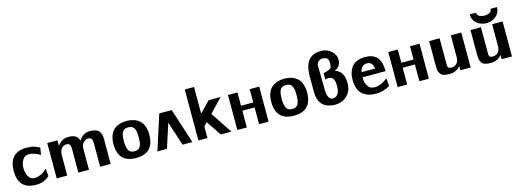

<svg xmlns="http://www.w3.org/2000/svg" viewBox="-3 -1601 6775 2500"><g transform="rotate(-15 3384.5 -351.0)"><path d="M32 -237Q32 -488 272 -488Q327 -488 362 -478.5Q397 -469 446 -443L429 -348Q350 -398 273 -398Q220 -398 192.5 -350.5Q165 -303 164 -254Q162 -184 189.5 -131.5Q217 -79 271 -79Q289 -79 306 -82Q323 -85 338.5 -91.5Q354 -98 365.5 -103Q377 -108 391.5 -118.5Q406 -129 411.5 -133Q417 -137 430 -148L443 -159L451 -57Q408 -20 366 -4.5Q324 11 268 11Q32 11 32 -237Z M548 0V-477H685V-400Q741 -483 832 -483Q872 -483 900 -474.5Q928 -466 942.5 -451Q957 -436 963.5 -424Q970 -412 974 -396Q1030 -484 1125 -484Q1167 -484 1196.5 -473.5Q1226 -463 1241 -448.5Q1256 -434 1264.5 -408.5Q1273 -383 1274.5 -363Q1276 -343 1276 -311Q1276 -308 1275.5 -302Q1275 -296 1275 -293V0H1134V-322Q1134 -357 1122.5 -376Q1111 -395 1079 -396Q1052 -397 1029 -381Q987 -354 983 -286V0H840V-322Q840 -357 829.5 -376Q819 -395 787 -396Q759 -397 736 -381Q694 -353 690 -286V-285V0Z M1377 -239Q1377 -307 1397 -357.5Q1417 -408 1452 -435.5Q1487 -463 1528 -475.5Q1569 -488 1618 -488Q1667 -488 1708.5 -475.5Q1750 -463 1785 -435.5Q1820 -408 1840 -358Q1860 -308 1860 -239Q1860 11 1618 11Q1377 11 1377 -239ZM1518 -241Q1518 -207 1521.5 -182Q1525 -157 1534.5 -131.5Q1544 -106 1565 -92.5Q1586 -79 1619 -79Q1651 -79 1672.5 -92.5Q1694 -106 1703.5 -131.5Q1713 -157 1716 -181.5Q1719 -206 1719 -241Q1719 -276 1716 -301Q1713 -326 1703 -351Q1693 -376 1672 -389Q1651 -402 1618 -402Q1585 -402 1564 -389Q1543 -376 1533.5 -351Q1524 -326 1521 -301.5Q1518 -277 1518 -241Z M2377 0H2245L2139 -325L2034 0H1905L2057 -472H2225Z M2458 0V-687H2583V-329Q2606 -352 2653 -400Q2700 -448 2722 -472H2884L2710 -290L2903 0H2760L2624 -201Q2618 -194 2602 -178Q2586 -162 2580 -155V0Z M2983 0V-472H3111V-293H3276V-472H3404V0H3276V-226H3111V0Z M3504 -239Q3504 -307 3524 -357.5Q3544 -408 3579 -435.5Q3614 -463 3655 -475.5Q3696 -488 3745 -488Q3794 -488 3835.5 -475.5Q3877 -463 3912 -435.5Q3947 -408 3967 -358Q3987 -308 3987 -239Q3987 11 3745 11Q3504 11 3504 -239ZM3645 -241Q3645 -207 3648.5 -182Q3652 -157 3661.5 -131.5Q3671 -106 3692 -92.5Q3713 -79 3746 -79Q3778 -79 3799.5 -92.5Q3821 -106 3830.5 -131.5Q3840 -157 3843 -181.5Q3846 -206 3846 -241Q3846 -276 3843 -301Q3840 -326 3830 -351Q3820 -376 3799 -389Q3778 -402 3745 -402Q3712 -402 3691 -389Q3670 -376 3660.5 -351Q3651 -326 3648 -301.5Q3645 -277 3645 -241Z M4074 -226V-433Q4074 -692 4266 -711H4265Q4276 -713 4301 -713Q4377 -713 4435 -663.5Q4493 -614 4493 -542Q4493 -453 4407 -417Q4527 -383 4527 -219Q4527 -112 4460.5 -50.5Q4394 11 4304 11Q4074 11 4074 -226ZM4260 -336V-424L4296 -434Q4348 -447 4361.5 -466Q4375 -485 4375 -530Q4375 -548 4372.5 -560.5Q4370 -573 4362 -586Q4354 -599 4336 -606Q4318 -613 4290 -613Q4260 -613 4236.5 -590Q4213 -567 4213 -539L4218 -269V-253V-216Q4218 -146 4237.5 -110.5Q4257 -75 4288 -75Q4385 -75 4385 -218Q4385 -246 4382.5 -265.5Q4380 -285 4371.5 -305.5Q4363 -326 4344.5 -336.5Q4326 -347 4298 -347Q4278 -347 4260 -336Z M4601 -240Q4601 -291 4612.5 -333Q4624 -375 4649.5 -411Q4675 -447 4722.5 -467.5Q4770 -488 4836 -488Q4888 -488 4926 -473.5Q4964 -459 4986.5 -436.5Q5009 -414 5022.5 -380.5Q5036 -347 5040.5 -314Q5045 -281 5045 -241H4735Q4735 -166 4760 -131Q4769 -109 4793 -92Q4817 -75 4855 -75Q4941 -75 5032 -149L5040 -42Q4953 11 4850 11Q4798 11 4756 -1.5Q4714 -14 4677.5 -41Q4641 -68 4621 -119Q4601 -170 4601 -240ZM4740 -309H4923Q4912 -402 4837 -402Q4759 -402 4740 -309Z M5144 0V-472H5272V-293H5437V-472H5565V0H5437V-226H5272V0Z M5695 -134V-472H5836V-125Q5836 -105 5837 -96.5Q5838 -88 5843.5 -79Q5849 -70 5860 -67Q5871 -64 5891 -64Q5929 -64 5958 -92Q5987 -120 5987 -177V-472H6128V0H5989V-58Q5936 11 5841 11Q5793 11 5762.5 0.5Q5732 -10 5718 -31.5Q5704 -53 5699.5 -75.5Q5695 -98 5695 -134Z M6294 -671H6378Q6380 -650 6392 -636Q6404 -622 6421.5 -616Q6439 -610 6452.5 -608Q6466 -606 6479 -606Q6492 -606 6505 -608Q6518 -610 6535.5 -616Q6553 -622 6564.5 -636Q6576 -650 6577 -671H6662Q6661 -594 6606.5 -549Q6552 -504 6478 -504Q6405 -504 6350.5 -549Q6296 -594 6294 -671ZM6252 -134V-472H6393V-125Q6393 -105 6394 -96.5Q6395 -88 6400.5 -79Q6406 -70 6417 -67Q6428 -64 6448 -64Q6486 -64 6515 -92Q6544 -120 6544 -177V-472H6685V0H6546V-58Q6493 11 6398 11Q6350 11 6319.5 0.5Q6289 -10 6275 -31.5Q6261 -53 6256.5 -75.5Q6252 -98 6252 -134Z"/></g></svg>

Font: Coval
Style: Heavy
Weight: 900
Foundry: Context Ltd
Version: Version 001.000